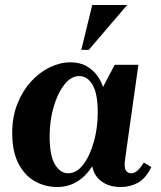

<svg xmlns="http://www.w3.org/2000/svg" viewBox="-20 -740 646 770"><path d="M29 -207Q29 -271 49.5 -323Q70 -375 104 -412.5Q138 -450 179.5 -470Q221 -490 262 -490Q301 -490 327.5 -474.5Q354 -459 370.5 -436Q387 -413 393 -391L440 -480H535L482 -104Q477 -69 484.5 -57Q492 -45 505 -45Q520 -45 532.5 -57Q545 -69 557 -88L587 -70Q564 -24 533 -7Q502 10 464 10Q419 10 388.5 -11.5Q358 -33 350 -73Q323 -32 288 -11Q253 10 209 10Q161 10 120 -13Q79 -36 54 -84Q29 -132 29 -207ZM179 -192Q179 -116 200.5 -80.5Q222 -45 253 -45Q287 -45 313.5 -79.5Q340 -114 356 -170Q372 -226 372 -289Q372 -365 351 -400Q330 -435 298 -435Q265 -435 238 -400.5Q211 -366 195 -311Q179 -256 179 -192ZM490 -720 336 -540H306L350 -720Z"/></svg>

Font: Brygada 1918
Style: Italic
Weight: 400
Italic angle: -8°
Designer: Mateusz Machalski | Borys Kosmynka | Przemek Hoffer
Foundry: NIEPODLEGLA 2018
Version: Version 3.006